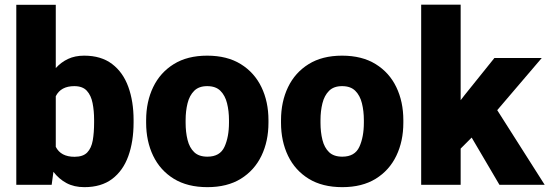

<svg xmlns="http://www.w3.org/2000/svg" viewBox="-20 -770 2290 800"><path d="M536.6 -270V-259.8Q536.6 -180.2 514.6 -119.4Q492.7 -58.6 447.3 -24.4Q401.9 9.8 331.5 9.8Q288.6 9.8 256.8 -7.3Q225.1 -24.4 202.6 -54.2L195.3 0H47.9V-750H212.4V-486.3Q234.4 -510.7 263.4 -524.4Q292.5 -538.1 330.6 -538.1Q401.4 -538.1 447 -503.4Q492.7 -468.8 514.6 -408.2Q536.6 -347.7 536.6 -270ZM372.1 -259.8V-270Q372.1 -308.6 365.7 -340.6Q359.4 -372.6 341.8 -391.8Q324.2 -411.1 289.6 -411.1Q233.4 -411.1 212.4 -369.1V-158.2Q233.4 -116.7 290.5 -116.7Q326.2 -116.7 343.5 -134.8Q360.8 -152.8 366.5 -185.1Q372.1 -217.3 372.1 -259.8Z M588.9 -258.8V-269Q588.9 -346.2 618.2 -407Q647.5 -467.8 704.1 -502.9Q760.7 -538.1 843.3 -538.1Q926.3 -538.1 983.2 -502.9Q1040 -467.8 1069.3 -407Q1098.6 -346.2 1098.6 -269V-258.8Q1098.6 -181.6 1069.3 -120.8Q1040 -60.1 983.4 -25.1Q926.8 9.8 844.2 9.8Q761.2 9.8 704.3 -25.1Q647.5 -60.1 618.2 -120.8Q588.9 -181.6 588.9 -258.8ZM753.4 -269V-258.8Q753.4 -219.2 761.5 -187Q769.5 -154.8 789.1 -136Q808.6 -117.2 844.2 -117.2Q896.5 -117.2 915.3 -158.2Q934.1 -199.2 934.1 -258.8V-269Q934.1 -307.6 926 -339.8Q918 -372.1 898.4 -391.6Q878.9 -411.1 843.3 -411.1Q808.6 -411.1 789.1 -391.6Q769.5 -372.1 761.5 -339.8Q753.4 -307.6 753.4 -269Z M1150.9 -258.8V-269Q1150.9 -346.2 1180.2 -407Q1209.5 -467.8 1266.1 -502.9Q1322.8 -538.1 1405.3 -538.1Q1488.3 -538.1 1545.2 -502.9Q1602.1 -467.8 1631.3 -407Q1660.6 -346.2 1660.6 -269V-258.8Q1660.6 -181.6 1631.3 -120.8Q1602.1 -60.1 1545.4 -25.1Q1488.8 9.8 1406.2 9.8Q1323.2 9.8 1266.4 -25.1Q1209.5 -60.1 1180.2 -120.8Q1150.9 -181.6 1150.9 -258.8ZM1315.4 -269V-258.8Q1315.4 -219.2 1323.5 -187Q1331.5 -154.8 1351.1 -136Q1370.6 -117.2 1406.2 -117.2Q1458.5 -117.2 1477.3 -158.2Q1496.1 -199.2 1496.1 -258.8V-269Q1496.1 -307.6 1488 -339.8Q1480 -372.1 1460.4 -391.6Q1440.9 -411.1 1405.3 -411.1Q1370.6 -411.1 1351.1 -391.6Q1331.5 -372.1 1323.5 -339.8Q1315.4 -307.6 1315.4 -269Z M2061 0 1945.3 -196.8 1899.4 -150.9V0H1734.9V-750.5H1899.4V-352.5L1916 -374L2040 -528.3H2237.3L2051.8 -311L2249.5 0Z"/></svg>

Font: Vazirmatn UI Black
Style: Regular
Weight: 900
Designer: Saber Rastikerdar
Foundry: Saber Rastikerdar
Version: Version 33.003